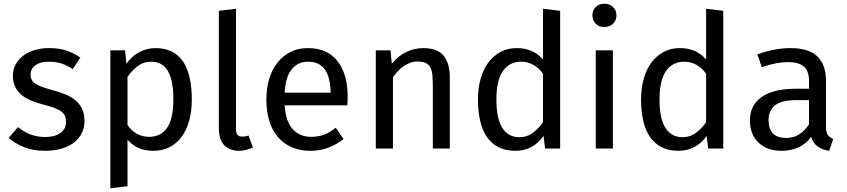

<svg xmlns="http://www.w3.org/2000/svg" viewBox="-20 -797 4544 1030"><path d="M223 -62Q274 -62 304 -83.5Q334 -105 334 -142Q334 -161 328.5 -174.5Q323 -188 308.5 -199Q294 -210 269 -219Q244 -228 206 -238Q170 -247 141 -260Q112 -273 91.5 -291.5Q71 -310 60 -334.5Q49 -359 49 -391Q49 -424 64 -451.5Q79 -479 105 -498.5Q131 -518 166.5 -528.5Q202 -539 244 -539Q298 -539 338.5 -525Q379 -511 411 -488L370 -426Q341 -446 311.5 -456Q282 -466 240 -466Q197 -466 170.5 -447.5Q144 -429 144 -397Q144 -380 150.5 -368Q157 -356 172 -346.5Q187 -337 210.5 -329Q234 -321 267 -312Q302 -302 332 -290Q362 -278 384.5 -259Q407 -240 420 -213.5Q433 -187 433 -149Q433 -106 415 -75.5Q397 -45 367.5 -25.5Q338 -6 300 3Q262 12 223 12Q157 12 109 -7.5Q61 -27 26 -57L77 -115Q108 -89 144.5 -75.5Q181 -62 223 -62Z M572 213V-527H651L658 -455Q687 -496 727.5 -517.5Q768 -539 814 -539Q866 -539 903.5 -519.5Q941 -500 964 -464Q987 -428 998 -377Q1009 -326 1009 -264Q1009 -204 996 -153.5Q983 -103 956.5 -66Q930 -29 891.5 -8.5Q853 12 802 12Q714 12 664 -48V202ZM780 -63Q843 -63 876.5 -111.5Q910 -160 910 -264Q910 -367 880.5 -416.5Q851 -466 791 -466Q749 -466 717 -441Q685 -416 664 -384V-127Q684 -96 714 -79.5Q744 -63 780 -63Z M1337 -6Q1320 2 1301 7Q1282 12 1262 12Q1214 12 1184 -17Q1154 -46 1154 -114V-739L1246 -750V-106Q1246 -83 1254 -73.5Q1262 -64 1279 -64Q1298 -64 1313 -70Z M1507 -232Q1513 -144 1551 -103.5Q1589 -63 1649 -63Q1685 -63 1716 -73.5Q1747 -84 1781 -112L1823 -51Q1786 -22 1742 -5Q1698 12 1647 12Q1588 12 1543.5 -8Q1499 -28 1469 -64Q1439 -100 1424 -150.5Q1409 -201 1409 -263Q1409 -323 1424 -373.5Q1439 -424 1468 -460.5Q1497 -497 1538 -518Q1579 -539 1632 -539Q1736 -539 1790.5 -469.5Q1845 -400 1845 -279Q1845 -265 1844.5 -253Q1844 -241 1843 -232ZM1632 -466Q1578 -466 1545 -425.5Q1512 -385 1507 -300H1754Q1752 -382 1723 -424Q1694 -466 1632 -466Z M1996 0V-527H2075L2082 -455Q2114 -496 2158.5 -517.5Q2203 -539 2250 -539Q2327 -539 2360 -498Q2393 -457 2393 -383V0H2302V-323Q2302 -362 2300 -389Q2298 -416 2289.5 -433.5Q2281 -451 2264.5 -459Q2248 -467 2219 -467Q2198 -467 2178.5 -459.5Q2159 -452 2142.5 -440Q2126 -428 2112 -412.5Q2098 -397 2088 -382V0Z M2776 -466Q2713 -466 2678 -416Q2643 -366 2643 -263Q2643 -160 2675 -110.5Q2707 -61 2766 -61Q2808 -61 2840 -85.5Q2872 -110 2893 -142V-401Q2872 -432 2841.5 -449Q2811 -466 2776 -466ZM2752 -539Q2840 -539 2893 -478V-750L2985 -739V0H2904L2896 -68Q2867 -27 2828.5 -7.5Q2790 12 2745 12Q2692 12 2654 -7.5Q2616 -27 2591.5 -63Q2567 -99 2555.5 -150Q2544 -201 2544 -263Q2544 -323 2558 -373.5Q2572 -424 2599 -460.5Q2626 -497 2664.5 -518Q2703 -539 2752 -539Z M3287 -715Q3287 -688 3269 -670Q3251 -652 3222 -652Q3193 -652 3175.5 -670Q3158 -688 3158 -715Q3158 -741 3175.5 -759Q3193 -777 3222 -777Q3251 -777 3269 -759Q3287 -741 3287 -715ZM3176 0V-527H3268V0Z M3651 -466Q3588 -466 3553 -416Q3518 -366 3518 -263Q3518 -160 3550 -110.5Q3582 -61 3641 -61Q3683 -61 3715 -85.5Q3747 -110 3768 -142V-401Q3747 -432 3716.5 -449Q3686 -466 3651 -466ZM3627 -539Q3715 -539 3768 -478V-750L3860 -739V0H3779L3771 -68Q3742 -27 3703.5 -7.5Q3665 12 3620 12Q3567 12 3529 -7.5Q3491 -27 3466.5 -63Q3442 -99 3430.5 -150Q3419 -201 3419 -263Q3419 -323 3433 -373.5Q3447 -424 3474 -460.5Q3501 -497 3539.5 -518Q3578 -539 3627 -539Z M4411 -119Q4411 -87 4420.5 -73.5Q4430 -60 4450 -52L4428 12Q4393 7 4368 -10Q4343 -27 4331 -62Q4303 -24 4262.5 -6Q4222 12 4174 12Q4094 12 4048.5 -32.5Q4003 -77 4003 -151Q4003 -233 4066.5 -277Q4130 -321 4251 -321H4320V-362Q4320 -418 4291.5 -441Q4263 -464 4205 -464Q4179 -464 4143.5 -457.5Q4108 -451 4067 -437L4043 -505Q4092 -523 4136 -531Q4180 -539 4219 -539Q4320 -539 4365.5 -493.5Q4411 -448 4411 -367ZM4199 -57Q4237 -57 4267 -76Q4297 -95 4320 -130V-260H4256Q4171 -260 4137 -231.5Q4103 -203 4103 -155Q4103 -106 4126 -81.5Q4149 -57 4199 -57Z"/></svg>

Font: Feura Sans
Style: Regular
Weight: 400
Designer: Carrois Corporate & Edenspiekermann
Foundry: Carrois Corporate GbR & Edenspiekermann AG
Version: Version 1.001